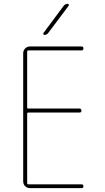

<svg xmlns="http://www.w3.org/2000/svg" viewBox="-20 -970 540 990"><path d="M134.8 0Q120.1 0 109.9 -9.8Q99.6 -19.5 99.6 -35.2V-695.3Q99.6 -710 109.9 -720.2Q120.1 -730.5 134.8 -730.5H400.4Q410.2 -730.5 410.2 -720.2Q410.2 -710 400.4 -710H125Q120.1 -710 120.1 -705.1V-415Q120.1 -410.2 125 -410.2H389.6Q399.4 -410.2 399.9 -399.9Q400.4 -389.6 389.6 -389.6H125Q120.1 -389.6 120.1 -384.8V-25.4Q120.1 -20.5 125 -19.5H400.4Q410.2 -19.5 410.2 -9.8Q410.2 0 400.4 0ZM209 -790Q205.1 -790 203.6 -793.5Q202.1 -796.9 204.1 -799.8L308.6 -940.4Q316.4 -950.2 329.1 -950.2Q333 -950.2 334.5 -946.8Q335.9 -943.4 334 -940.4L228.5 -799.8Q220.7 -790 209 -790Z"/></svg>

Font: Rounded-X Mgen+ 1mn thin
Style: Regular
Weight: 100
Designer: [Source Han Sans]
Ryoko NISHIZUKA  (kana & ideographs); Paul D. Hunt (Latin, Greek & Cyrillic); Wenlong ZHANG  (bopomofo
Version: Version 1.059.20150602